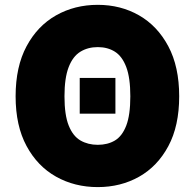

<svg xmlns="http://www.w3.org/2000/svg" viewBox="-20 -757 799 787"><path d="M714.5 -362.2Q714.5 -240.8 669.9 -157.8Q625.4 -74.9 549.9 -32.5Q474.4 9.9 380.7 9.9Q286.2 9.9 209.9 -32.8Q133.5 -75.6 88.8 -158.6Q44 -241.5 44 -362.2Q44 -483.7 88.8 -567.3Q133.5 -650.9 209.9 -694.1Q286.2 -737.2 380.7 -737.2Q474.4 -737.2 549.9 -694.1Q625.4 -650.9 669.9 -567.3Q714.5 -483.7 714.5 -362.2ZM514.2 -362.2Q514.2 -438.2 497.5 -482.2Q480.8 -526.3 451 -545.1Q421.2 -563.9 380.7 -563.9Q340.2 -563.9 309.3 -544.9Q278.4 -525.9 261.4 -481.7Q244.3 -437.5 244.3 -362.2Q244.3 -285.5 261.7 -242.2Q279.1 -198.9 310 -181.1Q340.9 -163.4 380.7 -163.4Q421.2 -163.4 451 -181.1Q480.8 -198.9 497.5 -242.2Q514.2 -285.5 514.2 -362.2ZM453.1 -437.5V-291.2H306.8V-437.5Z"/></svg>

Font: Inter UI Black
Style: Regular
Weight: 900
Designer: Rasmus Andersson
Foundry: rsms
Version: 3.2;8d6f07862